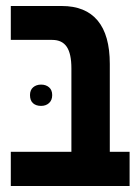

<svg xmlns="http://www.w3.org/2000/svg" viewBox="-20 -620 457 640"><path d="M412 -114V0H218H16V-114H218V-392Q218 -441 202.5 -464Q187 -487 154 -487H16V-600H186Q265 -600 305.5 -551.5Q346 -503 346 -407V-114ZM117 -338Q133 -338 143.5 -329Q154 -320 154 -303Q154 -286 143.5 -276.5Q133 -267 117 -267Q100 -267 90 -276Q80 -285 80 -303Q80 -320 90.5 -329Q101 -338 117 -338Z"/></svg>

Font: Noto Sans Hebrew Cond
Style: Bold
Weight: 700
Width: 2
Designer: Monotype Design Team
Foundry: Monotype Imaging Inc.
Version: Version 1.000